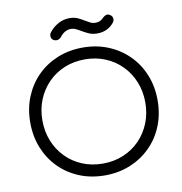

<svg xmlns="http://www.w3.org/2000/svg" viewBox="-102 -1080 1126 1185"><g transform="rotate(-10 460.5 -487.0)"><path d="M461 10Q374 10 301 -20Q228 -50 174.5 -104Q121 -158 91.5 -231Q62 -304 62 -391Q62 -477 91.5 -550Q121 -623 174.5 -677Q228 -731 301 -761Q374 -791 461 -791Q547 -791 620 -761Q693 -731 747 -677Q801 -623 830.5 -550Q860 -477 860 -391Q860 -304 830.5 -231Q801 -158 747 -104Q693 -50 620 -20Q547 10 461 10ZM461 -64Q530 -64 589 -88.5Q648 -113 691.5 -157.5Q735 -202 759 -261.5Q783 -321 783 -391Q783 -460 759 -519.5Q735 -579 691.5 -623.5Q648 -668 589 -692.5Q530 -717 461 -717Q391 -717 332 -692.5Q273 -668 229.5 -623.5Q186 -579 162 -519.5Q138 -460 138 -391Q138 -321 162 -261.5Q186 -202 229.5 -157.5Q273 -113 332 -88.5Q391 -64 461 -64ZM566 -861Q534 -861 510 -872.5Q486 -884 469 -894Q448 -907 435 -912Q422 -917 409 -917Q391 -917 374.5 -908.5Q358 -900 343 -882Q334 -869 320 -865Q306 -861 293 -868Q280 -875 277.5 -889.5Q275 -904 284 -917Q309 -949 342 -966.5Q375 -984 411 -984Q443 -984 465.5 -973Q488 -962 504 -952Q524 -940 536.5 -934Q549 -928 565 -928Q581 -928 593 -933Q605 -938 614 -948Q625 -959 636.5 -963.5Q648 -968 661 -960Q675 -953 678 -938Q681 -923 671 -910Q631 -861 566 -861Z"/></g></svg>

Font: Comfortaa
Style: Regular
Weight: 400
Designer: Johan Aakerlund
Foundry: Johan Aakerlund
Version: Version 3.104; ttfautohint (v1.8.1.43-b0c9)